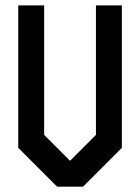

<svg xmlns="http://www.w3.org/2000/svg" viewBox="-20 -704 528 724"><path d="M341.8 -683.6H439.5V-146.5L293 0H195.3L48.8 -146.5V-683.6H146.5V-195.3L244.1 -97.7L341.8 -195.3Z"/></svg>

Font: BabelStone Runic Byrhtferth
Style: Regular
Weight: 400
Designer: Andrew West
Foundry: BabelStone
Version: Version 7.004;November 9, 2023